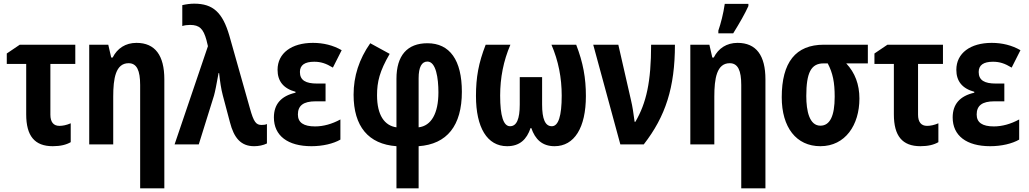

<svg xmlns="http://www.w3.org/2000/svg" viewBox="-20 -788 5618 1048"><path d="M268 10C310 10 342 2 366 -12V-115C343 -105 322 -101 304 -101C272 -101 255 -122 255 -162V-439H391V-544H88L17 -496V-439H123V-164C123 -46 169 10 268 10Z M745 240H877V-355C877 -485 827 -554 725 -554C665 -554 620 -524 595 -474H587L571 -544H467V0H598V-261C598 -359 611 -443 682 -443C727 -443 745 -403 745 -324Z M1367 10C1392 10 1417 5 1437 -5V-111C1429 -107 1419 -106 1408 -106C1378 -106 1365 -121 1344 -197L1232 -593C1195 -720 1143 -768 1040 -768C1019 -768 997 -765 975 -760V-646C988 -650 1002 -652 1017 -652C1069 -652 1090 -631 1107 -569L1115 -536L933 0H1065L1148 -266C1154 -287 1162 -328 1173 -389H1176C1181 -342 1187 -302 1196 -268L1235 -121C1257 -35 1295 10 1367 10Z M1680 10C1742 10 1800 -4 1838 -26V-136C1792 -111 1745 -98 1700 -98C1637 -98 1606 -119 1606 -163C1606 -211 1635 -235 1703 -235H1757V-332H1710C1650 -332 1617 -349 1617 -395C1617 -433 1644 -451 1695 -451C1731 -451 1759 -442 1797 -419L1845 -514C1798 -541 1745 -554 1688 -554C1572 -554 1495 -498 1495 -407C1495 -345 1527 -305 1593 -287V-282C1514 -264 1475 -219 1475 -147C1475 -47 1551 10 1680 10Z M2144 240H2265V10C2420 -1 2501 -102 2501 -287C2501 -460 2435 -552 2313 -552C2203 -552 2144 -485 2144 -358V-93C2079 -102 2038 -159 2038 -268C2038 -342 2052 -399 2107 -494L2001 -552C1940 -465 1910 -372 1910 -271C1910 -98 1991 -1 2144 10ZM2265 -93V-361C2265 -422 2282 -452 2313 -452C2360 -452 2373 -361 2373 -284C2373 -169 2334 -101 2265 -93Z M2748 10C2817 10 2855 -27 2876 -89H2880C2901 -28 2939 10 3007 10C3115 10 3178 -91 3178 -264C3178 -362 3163 -446 3125 -544H2990C3028 -456 3046 -363 3046 -266C3046 -155 3028 -99 2992 -99C2956 -99 2939 -138 2939 -218V-367H2817V-218C2817 -138 2800 -99 2764 -99C2728 -99 2710 -155 2710 -266C2710 -363 2728 -456 2766 -544H2631C2592 -444 2578 -366 2578 -264C2578 -92 2639 10 2748 10Z M3366 0H3494C3613 -153 3664 -311 3664 -544H3534C3534 -341 3508 -226 3448 -123H3444C3437 -174 3433 -204 3424 -242L3355 -544H3218Z M3901 -606H3982C4018 -664 4046 -713 4065 -755V-767H3936C3928 -712 3915 -662 3901 -621ZM4026 240H4158V-355C4158 -485 4108 -554 4006 -554C3946 -554 3901 -524 3876 -474H3868L3852 -544H3748V0H3879V-261C3879 -359 3892 -443 3963 -443C4008 -443 4026 -403 4026 -324Z M4458 10C4594 10 4671 -106 4671 -250C4671 -327 4647 -391 4599 -442H4717V-544H4477C4323 -544 4247 -448 4247 -257C4247 -93 4326 10 4458 10ZM4458 -102C4398 -102 4381 -182 4381 -264C4381 -391 4407 -442 4475 -442H4498C4526 -389 4536 -338 4536 -260C4536 -155 4510 -102 4458 -102Z M5004 10C5046 10 5078 2 5102 -12V-115C5079 -105 5058 -101 5040 -101C5008 -101 4991 -122 4991 -162V-439H5127V-544H4824L4753 -496V-439H4859V-164C4859 -46 4905 10 5004 10Z M5385 10C5447 10 5505 -4 5543 -26V-136C5497 -111 5450 -98 5405 -98C5342 -98 5311 -119 5311 -163C5311 -211 5340 -235 5408 -235H5462V-332H5415C5355 -332 5322 -349 5322 -395C5322 -433 5349 -451 5400 -451C5436 -451 5464 -442 5502 -419L5550 -514C5503 -541 5450 -554 5393 -554C5277 -554 5200 -498 5200 -407C5200 -345 5232 -305 5298 -287V-282C5219 -264 5180 -219 5180 -147C5180 -47 5256 10 5385 10Z"/></svg>

Font: Kathrein 77 Bold Condensed
Style: Regular
Weight: 700
Width: 3
Designer: Lazydogs Typefoundry, based on Open Sans by Ascender Corporation
Foundry: Lazydogs Typefoundry
Version: Version 1.003;PS 001.003;hotconv 1.0.88;makeotf.lib2.5.64775